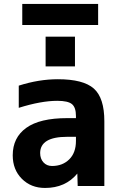

<svg xmlns="http://www.w3.org/2000/svg" viewBox="-20 -932 602 964"><path d="M361.3 -245.1H317.4Q182.6 -245.1 181.6 -164.1Q181.6 -134.8 198.2 -116.7Q214.8 -98.6 241.2 -98.6Q293.9 -98.6 327.6 -131.8Q361.3 -165 361.3 -224.6ZM91.8 -806.6V-912.1H472.7V-806.6ZM209 -598.6V-748H356.4V-598.6ZM270.5 -534.2Q398.4 -534.2 451.2 -487.3Q503.9 -440.4 503.9 -323.2V2H370.1L368.2 -60.5Q308.6 11.7 206.1 11.7Q135.7 11.7 89.8 -34.2Q43.9 -80.1 43.9 -152.3Q43.9 -241.2 111.8 -290Q179.7 -338.9 317.4 -338.9H361.3V-349.6Q361.3 -392.6 341.3 -409.2Q321.3 -425.8 267.6 -425.8Q186.5 -425.8 74.2 -390.6V-502Q174.8 -534.2 270.5 -534.2Z"/></svg>

Font: Nasu
Style: Bold
Weight: 700
Designer: Ryoko NISHIZUKA (kana &amp; ideographs); Paul D. Hunt (Latin, Greek &amp; Cyrillic); Wenlong ZHANG (bopomofo); Sandoll C
Version: Version 2014.1215